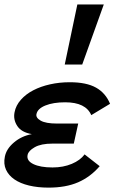

<svg xmlns="http://www.w3.org/2000/svg" viewBox="-43 -838 609 869"><path d="M22.9 -330.1Q28.8 -360.8 51.5 -386.5Q74.2 -412.1 107.7 -429.4Q141.1 -446.8 183.6 -456.3Q226.1 -465.8 272.9 -465.8Q348.1 -465.8 391.6 -441.4Q435.1 -417 455.1 -368.2L370.1 -316.9Q345.2 -375 252 -375Q198.2 -375 162.6 -360.6Q127 -346.2 122.1 -321.8Q118.2 -305.2 141.1 -292Q164.1 -278.8 214.8 -278.8H311L291 -188H193.8Q143.1 -188 114.5 -171.9Q85.9 -155.8 82 -137.2Q76.2 -110.8 107.7 -95.5Q139.2 -80.1 194.8 -80.1Q243.2 -80.1 282 -96.4Q320.8 -112.8 339.8 -139.2L408.2 -85.9Q366.2 -37.1 310.5 -12.9Q254.9 11.2 176.8 11.2Q127.9 11.2 88.4 1.7Q48.8 -7.8 22.5 -25.9Q-3.9 -43.9 -15.9 -70.1Q-27.8 -96.2 -21 -128.9Q-14.2 -164.1 20 -193.1Q54.2 -222.2 101.1 -231Q54.2 -238.8 35.2 -267.8Q16.1 -296.9 22.9 -330.1ZM426.8 -817.9 329.1 -545.9H250L307.1 -817.9Z"/></svg>

Font: Anonymous Pro
Style: Bold Italic
Weight: 700
Italic angle: -12°
Monospace: yes
Designer: Mark Simonson
Version: Version 1.003